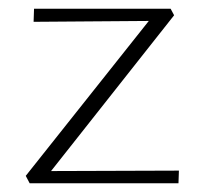

<svg xmlns="http://www.w3.org/2000/svg" viewBox="-20 -420 463 440"><path d="M390 -29 389 0H48L39 -17L321 -372L57 -370L58 -400H371L379 -385L97 -28Z"/></svg>

Font: Ysabeau Light
Style: Regular
Weight: 300
Designer: Christian Thalmann (Catharsis Fonts)
Version: Version 0.003